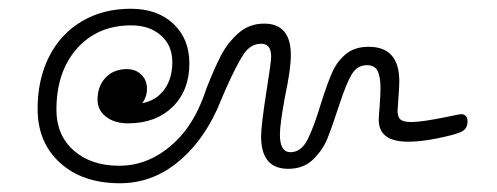

<svg xmlns="http://www.w3.org/2000/svg" viewBox="-20 -505 1136 439"><path d="M1049 -227Q1049 -207 1028 -201Q1016 -196 979 -188.5Q942 -181 913 -181Q846 -181 846 -231Q846 -239 848 -261Q850 -289 850 -304Q850 -329 843.5 -342.5Q837 -356 819 -356Q797 -356 784.5 -335.5Q772 -315 756 -266Q739 -214 728.5 -188Q718 -162 696 -140.5Q674 -119 639 -119Q577 -119 577 -193Q577 -219 590 -301Q600 -363 600 -376Q600 -405 577 -405Q553 -405 537 -381Q521 -357 496 -301L476 -254Q440 -176 382.5 -131Q325 -86 254 -86Q169 -86 117.5 -132.5Q66 -179 66 -256Q66 -324 92.5 -376Q119 -428 167.5 -456.5Q216 -485 279 -485Q340 -485 376.5 -450.5Q413 -416 413 -360Q413 -298 374.5 -260.5Q336 -223 273 -223Q242 -223 222.5 -238Q203 -253 203 -277Q203 -308 221.5 -327.5Q240 -347 270 -347Q290 -347 303 -334.5Q316 -322 316 -302Q316 -283 305 -269Q337 -275 355.5 -300Q374 -325 374 -363Q374 -401 348 -424Q322 -447 280 -447Q203 -447 156 -394Q109 -341 109 -254Q109 -196 148.5 -161Q188 -126 253 -126Q310 -126 358.5 -162Q407 -198 434 -257Q444 -278 451 -300Q470 -349 485.5 -378.5Q501 -408 525.5 -429.5Q550 -451 584 -451Q645 -451 645 -379Q645 -347 632 -286Q620 -222 620 -197Q620 -157 644 -157Q668 -157 682.5 -184.5Q697 -212 715 -272Q729 -316 740 -340.5Q751 -365 771 -381.5Q791 -398 823 -398Q893 -398 893 -319Q893 -307 891 -281L889 -252Q889 -237 896 -231.5Q903 -226 921 -226Q945 -226 1003 -238Q1031 -244 1034 -244Q1041 -244 1045 -240Q1049 -236 1049 -227Z"/></svg>

Font: Mali Light
Style: Italic
Weight: 300
Italic angle: -10°
Version: Version 1.000; ttfautohint (v1.6)